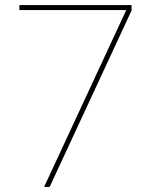

<svg xmlns="http://www.w3.org/2000/svg" viewBox="-20 -742 598 762"><path d="M177 0 502 -700V-722H57V-702H481L155 0Z"/></svg>

Font: Perun Thin
Style: Regular
Weight: 100
Foundry: Copyright (c) Stefan Peev, Context Ltd, 2016
Version: Version 1.089